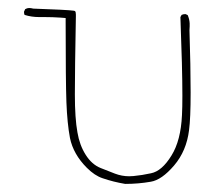

<svg xmlns="http://www.w3.org/2000/svg" viewBox="-20 -474 540 477"><path d="M77.1 -431.6H90.3Q110.8 -431.6 130.9 -430.2L143.1 -429.2V-417Q143.1 -272.5 145 -220Q147 -167.5 153.8 -131.3Q162.1 -90.8 195.8 -57.1Q215.3 -37.6 234.9 -31.2Q261.7 -22 291 -17.1Q323.7 -17.1 354.5 -22.5Q381.8 -26.9 412.6 -63Q443.4 -99.1 449.7 -150.9Q453.6 -180.2 453.6 -244.4Q453.6 -308.6 450.7 -398.9Q451.2 -405.3 451.2 -408.4Q451.2 -411.6 451.2 -416Q450.7 -426.3 446.3 -436.5Q440.9 -439 440.9 -439Q435.1 -439 431.2 -437L428.2 -431.6Q433.1 -303.7 433.1 -235.8Q433.1 -206.1 432.1 -188Q429.2 -125 406.2 -87.9Q382.3 -48.8 355 -43.5Q333 -38.6 311.5 -36.6Q306.2 -36.1 300.8 -36.1Q282.7 -36.1 265.4 -42.7Q248 -49.3 230 -56.6Q208 -65.4 192.9 -89.4Q177.7 -113.3 172.4 -145Q166 -179.7 166 -239.7Q166 -299.8 168.5 -433.1Q168.5 -437.5 168.5 -438Q168.5 -444.3 166.5 -446.3L164.1 -447.3Q147.5 -449.7 62.5 -452.6Q57.1 -454.1 52.2 -454.1Q47.4 -454.1 42.5 -451.2L39.6 -444.8Q39.6 -440.4 41 -437Q58.1 -431.6 77.1 -431.6Z"/></svg>

Font: NaikaiFont
Style: ExtraLight
Weight: 200
Version: Version 1.89